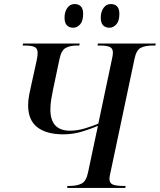

<svg xmlns="http://www.w3.org/2000/svg" viewBox="-20 -929 790 949"><path d="M312 0 313 -10H325Q360 -10 383 -21.5Q406 -33 415 -76L464 -307Q435 -294 388.5 -279.5Q342 -265 293 -265Q210 -265 164.5 -300Q119 -335 119 -409Q119 -434 124.5 -461.5Q130 -489 135 -511L161 -629Q164 -642 165 -651.5Q166 -661 166 -667Q166 -690 150.5 -697Q135 -704 103 -704H92L94 -714H374L372 -704H361Q326 -704 304.5 -692Q283 -680 274 -637L243 -490Q239 -472 234 -443Q229 -414 229 -388Q229 -283 326 -283Q361 -283 398.5 -294Q436 -305 466 -318L533 -635Q538 -655 538 -669Q538 -690 522.5 -697Q507 -704 475 -704H462L464 -714H750L748 -704H735Q699 -704 676.5 -693Q654 -682 645 -639L526 -76Q521 -57 521 -45Q521 -23 538.5 -16.5Q556 -10 589 -10H601L599 0ZM521 -792Q501 -792 489.5 -804Q478 -816 478 -842Q478 -870 491.5 -889.5Q505 -909 528 -909Q547 -909 558.5 -897.5Q570 -886 570 -860Q570 -825 555 -808.5Q540 -792 521 -792ZM342 -792Q322 -792 310.5 -804Q299 -816 299 -842Q299 -870 312.5 -889.5Q326 -909 349 -909Q368 -909 379.5 -897.5Q391 -886 391 -861Q391 -825 376 -808.5Q361 -792 342 -792Z"/></svg>

Font: Noto Serif Display SemiCondensed Medium
Style: Italic
Weight: 500
Width: 4
Italic angle: -12°
Designer: Monotype Design Team
Foundry: Monotype Imaging Inc.
Version: Version 2.009